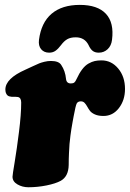

<svg xmlns="http://www.w3.org/2000/svg" viewBox="-20 -768 544 801"><path d="M447.3 -601.6Q444.3 -577.1 429 -562.7Q413.6 -548.3 392.1 -548.3Q376 -548.3 366.5 -555.9Q356.9 -563.5 349.6 -579.6Q333.5 -612.3 295.9 -612.3Q274.4 -612.3 260.7 -604.5Q247.1 -596.7 234.4 -579.6Q223.1 -564.5 211.9 -556.4Q200.7 -548.3 185.1 -548.3Q163.6 -548.3 151.6 -562.7Q139.6 -577.1 142.6 -601.6Q151.9 -673.8 195.3 -710.7Q238.8 -747.6 313 -747.6Q387.2 -747.6 421.9 -710.4Q456.5 -673.3 447.3 -601.6ZM403.3 -516.1Q444.8 -516.1 473.1 -482.2Q501.5 -448.2 501.5 -397Q501.5 -350.1 476.1 -317.1Q450.7 -284.2 411.6 -284.2Q390.6 -284.2 376.2 -290.5Q361.8 -296.9 355.2 -305.7Q348.6 -314.5 343.8 -323.5Q338.9 -332.5 332.8 -338.9Q326.7 -345.2 317.4 -345.2Q304.7 -345.2 300 -336.2Q295.4 -327.1 287.6 -284.7Q286.6 -280.3 282.7 -258.3Q278.8 -236.3 277.8 -229.7Q276.9 -223.1 273.9 -202.4Q271 -181.6 270 -167.2Q269 -152.8 267.8 -129.2Q266.6 -105.5 266.6 -79.6Q265.6 -31.7 233.4 -13.7Q211.9 -2 174.1 5.6Q136.2 13.2 98.6 13.2Q73.2 13.2 52.7 1.2Q32.2 -10.7 32.2 -30.8Q32.2 -38.1 41.3 -92.3Q50.3 -146.5 59.3 -218.5Q68.4 -290.5 68.4 -340.3Q68.4 -360.4 54.7 -363.3Q50.3 -364.3 27.8 -364.3L18.1 -366.2Q13.7 -367.7 10.7 -370.6Q2.4 -378.9 2.4 -394.5Q2.4 -440.4 86.4 -477.5Q94.7 -481.4 115.5 -491Q136.2 -500.5 143.8 -503.7Q151.4 -506.8 165.3 -510.3Q179.2 -513.7 192.4 -513.7Q225.1 -513.7 235.4 -497.1Q252.4 -471.7 255.4 -439Q257.3 -419.9 275.4 -419.9Q285.2 -419.9 290 -423.8Q294.9 -427.7 299.3 -438Q310.5 -462.4 323 -478.8Q335.4 -495.1 349.4 -502.9Q363.3 -510.7 375.5 -513.4Q387.7 -516.1 403.3 -516.1Z"/></svg>

Font: Cooper* Black
Style: Italic
Weight: 900
Italic angle: -7°
Designer: Owen Earl
Foundry: indestructible type*
Version: Version 0.001